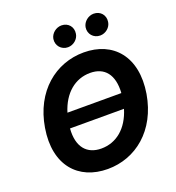

<svg xmlns="http://www.w3.org/2000/svg" viewBox="-166 -1077 1113 1217"><g transform="rotate(-20 391.0 -468.0)"><path d="M745 -353.7C784.8 -595.9 657 -737.2 459.9 -737.2C270.2 -737.2 105.1 -605.1 66.8 -371.8C26.6 -130.3 154.8 9.9 353 9.9C541.5 9.9 705.6 -120.4 745 -353.7ZM214.5 -313.9H578.5C541.9 -192.8 459.9 -126.1 358.7 -126.1C262.1 -126.1 204.9 -190 214.5 -313.9ZM233.3 -413.4C270.2 -533.7 352.6 -601.2 453.8 -601.2C550.8 -601.2 605.1 -536.2 596.9 -413.4ZM309.3 -883.2C302.6 -839.5 334.5 -801.8 379.3 -801.8C416.5 -801.8 449.9 -830.3 454.9 -865.1C462.4 -909.8 431.8 -946.4 386 -946.4C349.8 -946.4 315.3 -919 309.3 -883.2ZM526.6 -883.2C519.5 -838.8 551.8 -801.8 596.6 -801.8C633.9 -801.8 667.3 -830.3 672.2 -865.1C679.7 -909.8 649.1 -946.4 603.3 -946.4C567.1 -946.4 533 -919 526.6 -883.2Z"/></g></svg>

Font: Magic Ui Pro
Style: Bold Italic
Weight: 700
Italic angle: -9.39999°
Designer: Stefan Endress, Andreas Faust
Version: Version 1.000;FEAKit 1.0